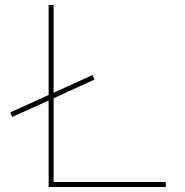

<svg xmlns="http://www.w3.org/2000/svg" viewBox="-20 -750 740 770"><path d="M21 -299 175 -369V-730H195V-378L351 -449L359 -431L195 -356V-20H645V0H175V-347L29 -281Z"/></svg>

Font: Enso Thin
Style: Regular
Weight: 100
Designer: Coji Morishita
Foundry: UNDERFOREST DESIGN
Version: Version 1.000